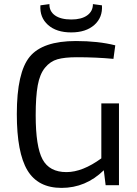

<svg xmlns="http://www.w3.org/2000/svg" viewBox="-20 -903 668 936"><path d="M177 -877 221 -883Q220 -848 248 -828Q276 -808 328 -808Q377 -808 405 -828Q433 -848 433 -883L477 -877Q481 -818 440 -781.5Q399 -745 327 -745Q255 -745 214 -781.5Q173 -818 177 -877ZM560 -399V0H495L486 -73Q398 13 280 13Q165 13 113.5 -73Q62 -159 62 -347Q62 -550 125 -626.5Q188 -703 350 -703Q459 -703 542 -682L533 -616Q449 -624 355 -624Q295 -624 260 -614Q225 -604 199.5 -573Q174 -542 164 -487Q154 -432 154 -341Q154 -188 187.5 -126Q221 -64 304 -64Q382 -64 474 -131V-399Z"/></svg>

Font: Exo 2
Style: Regular
Weight: 400
Designer: Natanael Gama
Version: Version 1.001;PS 001.001;hotconv 1.0.70;makeotf.lib2.5.58329